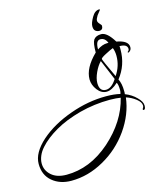

<svg xmlns="http://www.w3.org/2000/svg" viewBox="-553 -584 974 1141"><g transform="rotate(-15 -66.0 -13.5)"><path d="M-256 457Q-326 457 -372.5 418Q-419 379 -419 310Q-419 242 -342 173Q-266 106 -151 65Q-40 25 71 25Q122 25 158 34Q162 23 162 12Q162 -22 154 -36Q115 0 83 0Q51 0 27 -31Q3 -63 3 -97Q3 -167 80 -242Q80 -300 92 -319Q106 -339 139 -339Q175 -339 215 -273Q287 -260 287 -220Q287 -204 275.5 -195.5Q264 -187 264 -196Q274 -203 274 -212Q274 -242 226 -242Q227 -238 227 -233Q227 -228 227 -221Q227 -125 169 -52Q184 -24 184 23Q184 28 184 32.5Q184 37 183 42Q224 58 251 86Q279 113 279 137Q279 162 267 162Q264 162 262 156Q270 145 270 135Q270 114 243 93Q216 72 184 62Q172 163 107 256Q42 348 -55 402Q-152 457 -256 457ZM98 -256Q130 -278 160 -278H168Q155 -311 126 -311Q98 -311 98 -257ZM158 -76Q194 -129 194 -191Q194 -219 185 -241Q168 -235 136 -218Q105 -202 105 -195Q105 -188 158 -76ZM82 -12Q117 -12 148 -61L96 -185Q75 -164 58.5 -128Q42 -92 42 -64Q42 -12 82 -12ZM-274 415Q-203 415 -135.5 388Q-68 361 -4 305Q120 195 154 56Q142 54 125.5 52.5Q109 51 88 51Q-7 51 -99 75Q-191 100 -256.5 138Q-322 176 -361 220Q-381 242 -391 266Q-401 290 -401 312Q-401 355 -367.5 385Q-334 415 -274 415ZM165.7 -484.3Q170 -484.3 170 -480.8L147.5 -451.9Q135.8 -432.3 135.8 -423Q135.8 -412.6 146.5 -401.6Q157.2 -390.7 157.2 -386Q157.2 -360.6 133.7 -360.6Q120.9 -360.6 110.7 -368.7Q100.6 -376.8 100.6 -397.6Q100.6 -417.2 119.8 -450.8Q139 -484.3 165.7 -484.3Z"/></g></svg>

Font: Qwigley
Style: Regular
Weight: 400
Designer: Robert E. Leuschke
Foundry: Robert E. Leuschke
Version: Version 1.010; ttfautohint (v1.8.3)